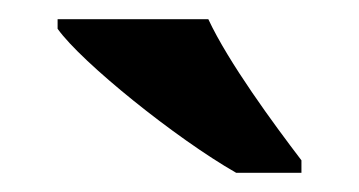

<svg xmlns="http://www.w3.org/2000/svg" viewBox="-20 -786 374 200"><path d="M226 -606H294V-619C265 -657 218 -721 197 -766H40V-756C65 -721 163 -642 226 -606Z"/></svg>

Font: Noto Serif Malayalam
Style: Bold
Weight: 700
Designer: Indian type Foundry, Jelle Bosma, Monotype Design Team
Foundry: Monotype Imaging Inc.
Version: Version 2.104